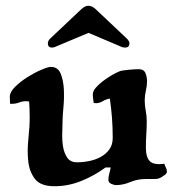

<svg xmlns="http://www.w3.org/2000/svg" viewBox="-20 -638 616 666"><path d="M156 -406Q181 -406 190.5 -382.5Q200 -359 201.5 -328Q203 -297 200 -265.5Q197 -234 197 -218Q197 -202 196 -177.5Q195 -153 198.5 -130.5Q202 -108 213 -91.5Q224 -75 247 -75Q268 -75 290 -79.5Q312 -84 330 -94Q348 -104 359.5 -120Q371 -136 371 -160Q371 -194 368.5 -228.5Q366 -263 361 -296Q348 -294 336.5 -287Q325 -280 312 -280L305 -281Q304 -289 303 -296Q302 -303 302 -311Q302 -322 312.5 -334Q323 -346 337.5 -357Q352 -368 367.5 -377Q383 -386 393 -390Q397 -392 406.5 -393.5Q416 -395 426.5 -396Q437 -397 446.5 -397.5Q456 -398 461 -398Q479 -398 484.5 -384.5Q490 -371 490 -357Q490 -340 486 -323.5Q482 -307 482 -290Q482 -272 485.5 -254Q489 -236 489 -217Q489 -194 487.5 -172Q486 -150 486 -127Q486 -92 500 -78.5Q514 -65 550 -70Q552 -63 555.5 -56.5Q559 -50 559 -42Q559 -38 555 -34Q551 -30 548 -29Q534 -17 517.5 -17Q501 -17 484 -17Q457 -17 432 -6.5Q407 4 383 4Q375 4 365.5 -0.5Q356 -5 356 -14Q356 -25 359 -35.5Q362 -46 364 -57H346Q308 -29 262.5 -10.5Q217 8 169 8Q121 8 101.5 -17Q82 -42 78 -78.5Q74 -115 78.5 -156.5Q83 -198 83 -231Q83 -245 82.5 -258.5Q82 -272 81 -286L70 -287Q58 -287 46.5 -282.5Q35 -278 22 -278H15L14 -302Q14 -319 33 -337.5Q52 -356 76 -371Q100 -386 123.5 -396Q147 -406 156 -406ZM405 -474 287 -524 168 -474Q160 -473 160 -473Q146 -473 146 -488Q146 -497 156 -506L263 -607Q276 -618 286 -618Q299 -618 311 -607L418 -506Q429 -496 429 -488Q429 -473 414 -473Q414 -473 405 -474Z"/></svg>

Font: CAT Altenglisch
Style: Regular
Weight: 400
Designer: Peter Wiegel
Foundry: Peter Wiegel, CAT Fonts
Version: Version 1.000